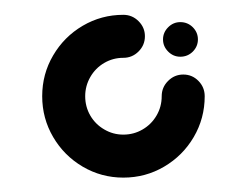

<svg xmlns="http://www.w3.org/2000/svg" viewBox="-20 -534 339 263"><path d="M227 -503.7Q237 -503.7 244.1 -496.7Q251.1 -489.6 251.1 -480Q251.1 -470.4 244.1 -463.3Q237 -456.3 227 -456.3Q217.4 -456.3 210.4 -463.3Q203.3 -470.4 203.3 -480Q203.3 -489.6 210.4 -496.7Q217.4 -503.7 227 -503.7ZM231.1 -431.9Q243.3 -431.9 251.9 -423.1Q260.4 -414.4 260.4 -402.2Q260.4 -371.9 245.4 -346.3Q230.4 -320.7 204.8 -305.7Q179.3 -290.7 148.9 -290.7Q118.9 -290.7 93.3 -305.7Q67.8 -320.7 52.8 -346.3Q37.8 -371.9 37.8 -402.2Q37.8 -432.6 52.8 -458.1Q67.8 -483.7 93.3 -498.7Q118.9 -513.7 148.9 -513.7Q161.1 -513.7 169.8 -505Q178.5 -496.3 178.5 -484.4Q178.5 -472.2 169.8 -463.5Q161.1 -454.8 148.9 -454.8Q134.8 -454.8 122.8 -447.8Q110.7 -440.7 103.7 -428.5Q96.7 -416.3 96.7 -402.2Q96.7 -387.8 103.7 -375.7Q110.7 -363.7 122.8 -356.7Q134.8 -349.6 148.9 -349.6Q163.3 -349.6 175.4 -356.7Q187.4 -363.7 194.4 -375.7Q201.5 -387.8 201.5 -402.2Q201.5 -414.4 210.2 -423.1Q218.9 -431.9 231.1 -431.9Z"/></svg>

Font: 26F Galaxy Sans Medium
Style: Regular
Weight: 500
Designer: C₂₉H₂₅N₃O₅
Version: Version 1.100